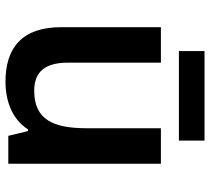

<svg xmlns="http://www.w3.org/2000/svg" viewBox="-52 -684 747 682"><g transform="rotate(90 321.0 -343.5)"><path d="M480 -697H162V-606H480ZM562 -542H436V-277C436 -158 404 -92 303 -92C234 -92 203 -132 203 -213V-542H77V-188C77 -50 149 10 271 10C339 10 405 -14 440 -70H446L463 0H562Z"/></g></svg>

Font: Noto Sans Ol Chiki SemiBold
Style: Regular
Weight: 600
Designer: Monotype Design Team, Lewis McGuffie
Foundry: Monotype Imaging Inc.
Version: Version 2.003